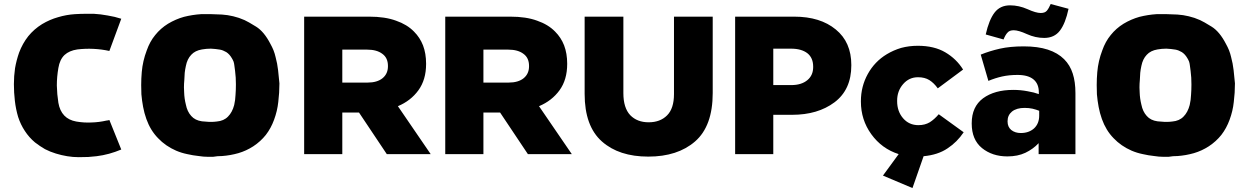

<svg xmlns="http://www.w3.org/2000/svg" viewBox="-20 -785 6375 978"><path d="M457 -714.8Q492.2 -712.9 528.3 -706.1Q565.4 -700.2 597.7 -689.5Q577.1 -634.8 537.1 -525.4Q497.1 -534.2 456.1 -536.1Q415 -538.1 374 -533.2Q333 -527.3 308.6 -504.9Q284.2 -481.4 277.3 -438.5Q269.5 -393.6 269.5 -349.6Q270.5 -304.7 277.3 -261.7Q284.2 -220.7 307.6 -196.3Q330.1 -172.9 368.2 -166Q407.2 -159.2 445.3 -161.1Q484.4 -162.1 522.5 -170.9Q526.4 -171.9 530.3 -171.9Q533.2 -172.9 537.1 -173.8Q557.6 -124 597.7 -23.4Q567.4 -10.7 536.1 -2Q503.9 6.8 471.7 10.7Q457 12.7 429.7 14.6Q401.4 15.6 380.9 15.6Q351.6 15.6 322.3 10.7Q293 5.9 264.6 -2.9Q235.4 -11.7 209 -25.4Q183.6 -40 158.2 -59.6Q127.9 -85 106.4 -118.2Q85 -150.4 72.3 -189.5Q60.5 -229.5 55.7 -271.5Q50.8 -313.5 50.8 -356.4Q50.8 -397.5 56.6 -437.5Q63.5 -477.5 77.1 -516.6Q94.7 -563.5 124 -600.6Q153.3 -636.7 194.3 -662.1Q233.4 -685.5 275.4 -697.3Q317.4 -710 361.3 -712.9Q390.6 -714.8 422.9 -714.8Q455.1 -714.8 457 -714.8Z M1403.3 -360.4Q1403.3 -312.5 1397.5 -265.6Q1392.6 -219.7 1376 -174.8Q1360.4 -131.8 1334 -97.7Q1307.6 -64.5 1270.5 -40Q1234.4 -16.6 1194.3 -4.9Q1153.3 6.8 1111.3 9.8Q1099.6 9.8 1087.9 10.7Q1076.2 11.7 1065.4 13.7Q1057.6 13.7 1051.8 13.7Q1045.9 13.7 1038.1 13.7Q1026.4 13.7 1015.6 12.7Q1003.9 11.7 992.2 9.8Q962.9 6.8 933.6 0Q904.3 -5.9 877 -17.6Q823.2 -41 785.2 -81.1Q746.1 -121.1 725.6 -178.7Q714.8 -209 709 -240.2Q703.1 -271.5 700.2 -304.7Q699.2 -328.1 699.2 -351.6Q699.2 -384.8 702.1 -418Q707 -474.6 727.5 -528.3Q743.2 -573.2 770.5 -606.4Q797.9 -640.6 835.9 -664.1Q875 -687.5 917 -699.2Q960 -710 1003.9 -712.9Q1019.5 -712.9 1035.2 -712.9Q1045.9 -712.9 1056.6 -712.9Q1083 -711.9 1110.4 -710.9Q1139.6 -709 1168 -702.1Q1197.3 -695.3 1225.6 -682.6Q1243.2 -674.8 1284.2 -649.4Q1325.2 -624 1357.4 -561.5Q1366.2 -545.9 1373 -529.3Q1379.9 -511.7 1383.8 -494.1Q1392.6 -461.9 1396.5 -427.7Q1400.4 -394.5 1403.3 -360.4ZM1173.8 -451.2Q1172.9 -460.9 1169.9 -470.7Q1166 -480.5 1161.1 -488.3Q1149.4 -508.8 1132.8 -519.5Q1116.2 -529.3 1100.6 -532.2Q1077.1 -536.1 1054.7 -537.1Q1053.7 -537.1 1052.7 -537.1Q1031.2 -537.1 1008.8 -533.2Q973.6 -527.3 954.1 -505.9Q933.6 -484.4 926.8 -449.2Q922.9 -431.6 920.9 -414.1Q919.9 -396.5 918.9 -377.9Q917 -358.4 917 -339.8Q917 -327.1 918 -314.5Q918.9 -283.2 926.8 -252Q933.6 -216.8 954.1 -194.3Q973.6 -171.9 1008.8 -167Q1027.3 -165 1045.9 -164.1Q1050.8 -164.1 1055.7 -164.1Q1069.3 -164.1 1084 -166Q1120.1 -168.9 1141.6 -191.4Q1163.1 -212.9 1172.9 -250Q1178.7 -275.4 1179.7 -301.8Q1181.6 -327.1 1181.6 -352.5Q1181.6 -352.5 1181.6 -356.4Q1181.6 -364.3 1180.7 -389.6Q1177.7 -426.8 1173.8 -451.2Z M1529.3 0Q1578.1 0 1723.6 0Q1723.6 -52.7 1723.6 -211.9Q1745.1 -211.9 1808.6 -211.9Q1843.8 -159.2 1950.2 0Q2005.9 0 2173.8 0Q2131.8 -60.5 2006.8 -244.1Q2072.3 -271.5 2111.3 -325.2Q2150.4 -378.9 2150.4 -459Q2150.4 -460 2150.4 -460.9Q2150.4 -512.7 2134.8 -553.7Q2119.1 -593.8 2088.9 -624Q2053.7 -660.2 1997.1 -679.7Q1941.4 -700.2 1860.4 -700.2Q1750 -700.2 1529.3 -700.2Q1529.3 -656.2 1529.3 -525.4Q1529.3 -393.6 1529.3 0ZM1723.6 -364.3Q1723.6 -406.2 1723.6 -532.2Q1755.9 -532.2 1850.6 -532.2Q1899.4 -532.2 1927.7 -510.7Q1956.1 -490.2 1956.1 -449.2Q1956.1 -448.2 1956.1 -447.3Q1956.1 -409.2 1928.7 -386.7Q1901.4 -364.3 1851.6 -364.3Q1809.6 -364.3 1723.6 -364.3Z M2248 0Q2296.9 0 2442.4 0Q2442.4 -52.7 2442.4 -211.9Q2463.9 -211.9 2527.3 -211.9Q2562.5 -159.2 2668.9 0Q2724.6 0 2892.6 0Q2850.6 -60.5 2725.6 -244.1Q2791 -271.5 2830.1 -325.2Q2869.1 -378.9 2869.1 -459Q2869.1 -460 2869.1 -460.9Q2869.1 -512.7 2853.5 -553.7Q2837.9 -593.8 2807.6 -624Q2772.5 -660.2 2715.8 -679.7Q2660.2 -700.2 2579.1 -700.2Q2468.8 -700.2 2248 -700.2Q2248 -656.2 2248 -525.4Q2248 -393.6 2248 0ZM2442.4 -364.3Q2442.4 -406.2 2442.4 -532.2Q2474.6 -532.2 2569.3 -532.2Q2618.2 -532.2 2646.5 -510.7Q2674.8 -490.2 2674.8 -449.2Q2674.8 -448.2 2674.8 -447.3Q2674.8 -409.2 2647.5 -386.7Q2620.1 -364.3 2570.3 -364.3Q2528.3 -364.3 2442.4 -364.3Z M3282.2 12.7Q3431.6 12.7 3520.5 -64.5Q3610.4 -142.6 3610.4 -311.5Q3610.4 -441.4 3610.4 -700.2Q3560.5 -700.2 3413.1 -700.2Q3413.1 -601.6 3413.1 -305.7Q3413.1 -232.4 3377.9 -197.3Q3342.8 -162.1 3284.2 -162.1Q3225.6 -162.1 3190.4 -198.2Q3155.3 -235.4 3155.3 -310.5Q3155.3 -440.4 3155.3 -700.2Q3106.4 -700.2 2958 -700.2Q2958 -689.5 2958 -656.2Q2958 -569.3 2958 -306.6Q2958 -142.6 3045.9 -64.5Q3132.8 12.7 3282.2 12.7Z M3724.6 0Q3773.4 0 3918.9 0Q3918.9 -49.8 3918.9 -200.2Q3943.4 -200.2 4014.6 -200.2Q4145.5 -200.2 4230.5 -263.7Q4316.4 -328.1 4316.4 -452.1Q4316.4 -453.1 4316.4 -454.1Q4316.4 -570.3 4237.3 -634.8Q4158.2 -700.2 4025.4 -700.2Q3924.8 -700.2 3724.6 -700.2Q3724.6 -656.2 3724.6 -525.4Q3724.6 -393.6 3724.6 0ZM3918.9 -351.6Q3918.9 -398.4 3918.9 -537.1Q3941.4 -537.1 4009.8 -537.1Q4062.5 -537.1 4092.8 -513.7Q4122.1 -490.2 4122.1 -445.3Q4122.1 -444.3 4122.1 -443.4Q4122.1 -401.4 4092.8 -377Q4062.5 -351.6 4010.7 -351.6Q3980.5 -351.6 3918.9 -351.6Z M4627.9 172.9Q4642.6 132.8 4684.6 10.7Q4757.8 3.9 4806.6 -29.3Q4855.5 -61.5 4888.7 -111.3Q4846.7 -141.6 4761.7 -203.1Q4739.3 -176.8 4715.8 -162.1Q4691.4 -147.5 4658.2 -147.5Q4610.4 -147.5 4580.1 -182.6Q4549.8 -217.8 4549.8 -269.5Q4549.8 -270.5 4549.8 -272.5Q4549.8 -321.3 4580.1 -356.4Q4610.4 -391.6 4656.2 -391.6Q4690.4 -391.6 4713.9 -377Q4737.3 -362.3 4756.8 -335Q4799.8 -367.2 4885.7 -430.7Q4851.6 -485.4 4794.9 -518.6Q4738.3 -551.8 4655.3 -551.8Q4610.4 -551.8 4570.3 -541Q4531.2 -529.3 4497.1 -508.8Q4435.5 -471.7 4400.4 -408.2Q4365.2 -344.7 4365.2 -269.5Q4365.2 -269.5 4365.2 -267.6Q4365.2 -174.8 4418 -101.6Q4471.7 -27.3 4557.6 0Q4531.2 36.1 4477.5 109.4Q4515.6 125 4627.9 172.9Z M5111.3 11.7Q5164.1 11.7 5203.1 -6.8Q5242.2 -25.4 5270.5 -55.7Q5270.5 -37.1 5270.5 0Q5317.4 0 5458 0Q5458 -78.1 5458 -310.5Q5458 -368.2 5444.3 -410.2Q5430.7 -453.1 5400.4 -483.4Q5368.2 -515.6 5317.4 -532.2Q5266.6 -548.8 5194.3 -548.8Q5125 -548.8 5073.2 -537.1Q5021.5 -525.4 4975.6 -506.8Q4988.3 -461.9 5014.6 -373Q5049.8 -387.7 5085 -395.5Q5120.1 -403.3 5163.1 -403.3Q5217.8 -403.3 5245.1 -379.9Q5271.5 -357.4 5271.5 -315.4Q5271.5 -311.5 5271.5 -305.7Q5248 -314.5 5213.9 -320.3Q5178.7 -327.1 5141.6 -327.1Q5045.9 -327.1 4987.3 -284.2Q4929.7 -241.2 4929.7 -157.2Q4929.7 -156.2 4929.7 -155.3Q4929.7 -74.2 4981.4 -31.2Q5034.2 11.7 5111.3 11.7ZM5179.7 -107.4Q5150.4 -107.4 5130.9 -123Q5112.3 -138.7 5112.3 -166Q5112.3 -167 5112.3 -168Q5112.3 -198.2 5134.8 -216.8Q5158.2 -235.4 5199.2 -235.4Q5220.7 -235.4 5239.3 -231.4Q5258.8 -226.6 5273.4 -220.7Q5273.4 -212.9 5273.4 -196.3Q5273.4 -155.3 5247.1 -130.9Q5220.7 -107.4 5179.7 -107.4ZM5091.8 -584Q5101.6 -608.4 5112.3 -619.1Q5122.1 -630.9 5143.6 -630.9Q5168 -630.9 5210.9 -611.3Q5253.9 -591.8 5298.8 -591.8Q5350.6 -591.8 5378.9 -628.9Q5407.2 -666 5422.9 -740.2Q5392.6 -748 5332 -764.6Q5322.3 -742.2 5312.5 -730.5Q5302.7 -718.8 5281.2 -718.8Q5256.8 -718.8 5213.9 -738.3Q5169.9 -757.8 5125 -757.8Q5074.2 -757.8 5045.9 -720.7Q5017.6 -683.6 5001 -609.4Q5031.2 -600.6 5091.8 -584Z M6270.5 -360.4Q6270.5 -312.5 6264.6 -265.6Q6259.8 -219.7 6243.2 -174.8Q6227.5 -131.8 6201.2 -97.7Q6174.8 -64.5 6137.7 -40Q6101.6 -16.6 6061.5 -4.9Q6020.5 6.8 5978.5 9.8Q5966.8 9.8 5955.1 10.7Q5943.4 11.7 5932.6 13.7Q5924.8 13.7 5918.9 13.7Q5913.1 13.7 5905.3 13.7Q5893.6 13.7 5882.8 12.7Q5871.1 11.7 5859.4 9.8Q5830.1 6.8 5800.8 0Q5771.5 -5.9 5744.1 -17.6Q5690.4 -41 5652.3 -81.1Q5613.3 -121.1 5592.8 -178.7Q5582 -209 5576.2 -240.2Q5570.3 -271.5 5567.4 -304.7Q5566.4 -328.1 5566.4 -351.6Q5566.4 -384.8 5569.3 -418Q5574.2 -474.6 5594.7 -528.3Q5610.4 -573.2 5637.7 -606.4Q5665 -640.6 5703.1 -664.1Q5742.2 -687.5 5784.2 -699.2Q5827.1 -710 5871.1 -712.9Q5886.7 -712.9 5902.3 -712.9Q5913.1 -712.9 5923.8 -712.9Q5950.2 -711.9 5977.5 -710.9Q6006.8 -709 6035.2 -702.1Q6064.5 -695.3 6092.8 -682.6Q6110.4 -674.8 6151.4 -649.4Q6192.4 -624 6224.6 -561.5Q6233.4 -545.9 6240.2 -529.3Q6247.1 -511.7 6251 -494.1Q6259.8 -461.9 6263.7 -427.7Q6267.6 -394.5 6270.5 -360.4ZM6041 -451.2Q6040 -460.9 6037.1 -470.7Q6033.2 -480.5 6028.3 -488.3Q6016.6 -508.8 6000 -519.5Q5983.4 -529.3 5967.8 -532.2Q5944.3 -536.1 5921.9 -537.1Q5920.9 -537.1 5919.9 -537.1Q5898.4 -537.1 5876 -533.2Q5840.8 -527.3 5821.3 -505.9Q5800.8 -484.4 5793.9 -449.2Q5790 -431.6 5788.1 -414.1Q5787.1 -396.5 5786.1 -377.9Q5784.2 -358.4 5784.2 -339.8Q5784.2 -327.1 5785.2 -314.5Q5786.1 -283.2 5793.9 -252Q5800.8 -216.8 5821.3 -194.3Q5840.8 -171.9 5876 -167Q5894.5 -165 5913.1 -164.1Q5918 -164.1 5922.9 -164.1Q5936.5 -164.1 5951.2 -166Q5987.3 -168.9 6008.8 -191.4Q6030.3 -212.9 6040 -250Q6045.9 -275.4 6046.9 -301.8Q6048.8 -327.1 6048.8 -352.5Q6048.8 -352.5 6048.8 -356.4Q6048.8 -364.3 6047.9 -389.6Q6044.9 -426.8 6041 -451.2Z"/></svg>

Font: Big-Shock
Style: Black
Weight: 400